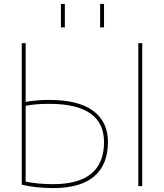

<svg xmlns="http://www.w3.org/2000/svg" viewBox="-20 -950 837 980"><path d="M491 -810V-930H511V-810ZM291 -810V-930H311V-810ZM686 0V-730H706V0ZM91 -730H111V-430Q169 -440 231 -440Q381 -440 456 -384Q531 -328 531 -225Q531 -110 461 -50Q391 10 251 10Q167 10 91 -7ZM111 -410V-23Q175 -10 251 -10Q511 -10 511 -225Q511 -420 231 -420Q161 -420 111 -410Z"/></svg>

Font: M PLUS 1p Thin
Style: Regular
Weight: 250
Version: Version 1.062